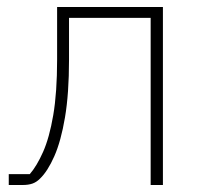

<svg xmlns="http://www.w3.org/2000/svg" viewBox="-20 -528 585 548"><path d="M5 0V-31H65Q85 -54 103 -94.5Q121 -135 132 -199.5Q143 -264 143 -358V-508H445V0H410V-477H177V-358Q177 -261 165.5 -193Q154 -125 135 -82Q116 -39 94 -18Q84 -8 72.5 -4Q61 0 45 0Z"/></svg>

Font: IBM Plex Sans ExtraLight
Style: Regular
Weight: 250
Designer: Mike Abbink, Paul van der Laan, Pieter van Rosmalen
Foundry: Bold Monday
Version: Version 3.201